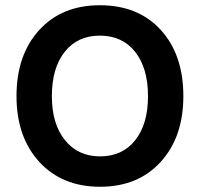

<svg xmlns="http://www.w3.org/2000/svg" viewBox="-20 -706 763 733"><path d="M680 -339Q680 -183 593.5 -88Q507 7 362 7Q217 7 130 -88Q43 -183 43 -339Q43 -496 129.5 -591Q216 -686 361 -686Q508 -686 594 -591.5Q680 -497 680 -339ZM178 -339Q178 -233 228 -171Q278 -109 362 -109Q447 -109 496 -170.5Q545 -232 545 -339Q545 -446 496 -508Q447 -570 361 -570Q276 -570 227 -508Q178 -446 178 -339Z"/></svg>

Font: Hind Vadodara SemiBold
Style: Regular
Weight: 600
Designer: Hitesh Malaviya
Foundry: Indian Type Foundry
Version: Version 1.001;PS 1.0;hotconv 1.0.86;makeotf.lib2.5.63406; tt